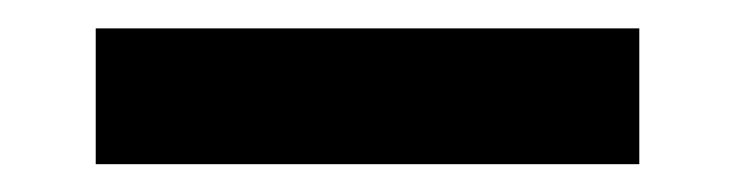

<svg xmlns="http://www.w3.org/2000/svg" viewBox="-20 -411 528 138"><path d="M439.5 -390.6V-293H48.8V-390.6Z"/></svg>

Font: BabelStone Runic
Style: Regular
Weight: 400
Designer: Andrew West
Foundry: BabelStone
Version: Version 7.004 November 9, 2023